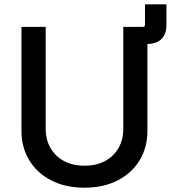

<svg xmlns="http://www.w3.org/2000/svg" viewBox="-20 -851 785 882"><path d="M547.9 -648.9V-727.5H636.2Q646 -727.5 646 -737.8V-831.1H744.6V-737.8Q744.6 -693.4 721.2 -671.1Q697.8 -648.9 654.3 -648.9ZM368.2 11.2Q280.8 11.2 215.6 -22.2Q150.4 -55.7 114.5 -114.7Q78.6 -173.8 78.6 -250V-727.5H189.9V-258.8Q189.9 -210 211.7 -171.6Q233.4 -133.3 273.4 -111.6Q313.5 -89.8 368.2 -89.8Q423.3 -89.8 463.1 -111.6Q502.9 -133.3 524.7 -171.6Q546.4 -210 546.4 -258.8V-727.5H657.2V-250Q657.2 -173.8 621.3 -114.7Q585.4 -55.7 520.5 -22.2Q455.6 11.2 368.2 11.2Z"/></svg>

Font: Inter 16pt Medium
Style: Regular
Weight: 500
Version: Version 4.001;git-66647c0bb